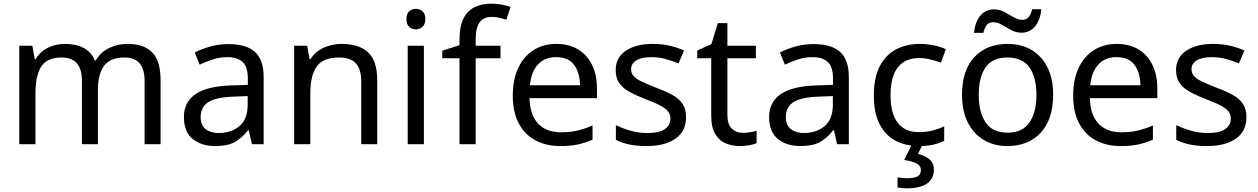

<svg xmlns="http://www.w3.org/2000/svg" viewBox="-20 -785 6849 1045"><path d="M673 -546Q764 -546 809 -499.5Q854 -453 854 -349V0H767V-345Q767 -472 658 -472Q580 -472 546.5 -427Q513 -382 513 -296V0H426V-345Q426 -472 316 -472Q235 -472 204 -422Q173 -372 173 -278V0H85V-536H156L169 -463H174Q199 -505 241.5 -525.5Q284 -546 332 -546Q394 -546 435.5 -524Q477 -502 496 -456H501Q528 -502 574.5 -524Q621 -546 673 -546Z M1223 -545Q1321 -545 1368 -502Q1415 -459 1415 -365V0H1351L1334 -76H1330Q1295 -32 1256.5 -11Q1218 10 1150 10Q1077 10 1029 -28.5Q981 -67 981 -149Q981 -229 1044 -272.5Q1107 -316 1238 -320L1329 -323V-355Q1329 -422 1300 -448Q1271 -474 1218 -474Q1176 -474 1138 -461.5Q1100 -449 1067 -433L1040 -499Q1075 -518 1123 -531.5Q1171 -545 1223 -545ZM1249 -259Q1149 -255 1110.5 -227Q1072 -199 1072 -148Q1072 -103 1099.5 -82Q1127 -61 1170 -61Q1238 -61 1283 -98.5Q1328 -136 1328 -214V-262Z M1839 -546Q1935 -546 1984 -499.5Q2033 -453 2033 -349V0H1946V-343Q1946 -408 1917 -440Q1888 -472 1826 -472Q1737 -472 1703 -422Q1669 -372 1669 -278V0H1581V-536H1652L1665 -463H1670Q1696 -505 1742 -525.5Q1788 -546 1839 -546Z M2287 -536V0H2199V-536ZM2244 -737Q2264 -737 2279.5 -723.5Q2295 -710 2295 -681Q2295 -653 2279.5 -639Q2264 -625 2244 -625Q2222 -625 2207 -639Q2192 -653 2192 -681Q2192 -710 2207 -723.5Q2222 -737 2244 -737Z M2704 -468H2569V0H2481V-468H2387V-509L2481 -539V-570Q2481 -639 2501.5 -682Q2522 -725 2561 -745Q2600 -765 2655 -765Q2687 -765 2713.5 -759.5Q2740 -754 2759 -747L2736 -678Q2720 -683 2699 -688Q2678 -693 2656 -693Q2612 -693 2590.5 -663.5Q2569 -634 2569 -571V-536H2704Z M3008 -546Q3077 -546 3126.5 -516Q3176 -486 3202.5 -431.5Q3229 -377 3229 -304V-251H2862Q2864 -160 2908.5 -112.5Q2953 -65 3033 -65Q3084 -65 3123.5 -74.5Q3163 -84 3205 -102V-25Q3164 -7 3124 1.5Q3084 10 3029 10Q2953 10 2894.5 -21Q2836 -52 2803.5 -113.5Q2771 -175 2771 -264Q2771 -352 2800.5 -415Q2830 -478 2883.5 -512Q2937 -546 3008 -546ZM3007 -474Q2944 -474 2907.5 -433.5Q2871 -393 2864 -321H3137Q3136 -389 3105 -431.5Q3074 -474 3007 -474Z M3714 -148Q3714 -70 3656 -30Q3598 10 3500 10Q3444 10 3403.5 1Q3363 -8 3332 -24V-104Q3364 -88 3409.5 -74.5Q3455 -61 3502 -61Q3569 -61 3599 -82.5Q3629 -104 3629 -140Q3629 -160 3618 -176Q3607 -192 3578.5 -208Q3550 -224 3497 -244Q3445 -264 3408 -284Q3371 -304 3351 -332Q3331 -360 3331 -404Q3331 -472 3386.5 -509Q3442 -546 3532 -546Q3581 -546 3623.5 -536.5Q3666 -527 3703 -510L3673 -440Q3639 -454 3602 -464Q3565 -474 3526 -474Q3472 -474 3443.5 -456.5Q3415 -439 3415 -409Q3415 -387 3428 -371.5Q3441 -356 3471.5 -341.5Q3502 -327 3553 -307Q3604 -288 3640 -268Q3676 -248 3695 -219.5Q3714 -191 3714 -148Z M4023 -62Q4043 -62 4064 -65.5Q4085 -69 4098 -73V-6Q4084 1 4058 5.5Q4032 10 4008 10Q3966 10 3930.5 -4.5Q3895 -19 3873 -55Q3851 -91 3851 -156V-468H3775V-510L3852 -545L3887 -659H3939V-536H4094V-468H3939V-158Q3939 -109 3962.5 -85.5Q3986 -62 4023 -62Z M4408 -545Q4506 -545 4553 -502Q4600 -459 4600 -365V0H4536L4519 -76H4515Q4480 -32 4441.5 -11Q4403 10 4335 10Q4262 10 4214 -28.5Q4166 -67 4166 -149Q4166 -229 4229 -272.5Q4292 -316 4423 -320L4514 -323V-355Q4514 -422 4485 -448Q4456 -474 4403 -474Q4361 -474 4323 -461.5Q4285 -449 4252 -433L4225 -499Q4260 -518 4308 -531.5Q4356 -545 4408 -545ZM4434 -259Q4334 -255 4295.5 -227Q4257 -199 4257 -148Q4257 -103 4284.5 -82Q4312 -61 4355 -61Q4423 -61 4468 -98.5Q4513 -136 4513 -214V-262Z M4981 10Q4910 10 4854.5 -19Q4799 -48 4767.5 -109Q4736 -170 4736 -265Q4736 -364 4769 -426Q4802 -488 4858.5 -517Q4915 -546 4987 -546Q5028 -546 5066 -537.5Q5104 -529 5128 -517L5101 -444Q5077 -453 5045 -461Q5013 -469 4985 -469Q4827 -469 4827 -266Q4827 -169 4865.5 -117.5Q4904 -66 4980 -66Q5024 -66 5057.5 -75Q5091 -84 5119 -97V-19Q5092 -5 5059.5 2.5Q5027 10 4981 10ZM5063 139Q5063 187 5026 213.5Q4989 240 4915 240Q4900 240 4886.5 238.5Q4873 237 4865 235V180Q4874 182 4889 183.5Q4904 185 4918 185Q4954 185 4973 175.5Q4992 166 4992 141Q4992 115 4965.5 103Q4939 91 4901 86L4944 0H5002L4976 53Q5012 61 5037.5 81Q5063 101 5063 139Z M5712 -269Q5712 -136 5644.5 -63Q5577 10 5462 10Q5391 10 5335.5 -22.5Q5280 -55 5248 -117.5Q5216 -180 5216 -269Q5216 -402 5283 -474Q5350 -546 5465 -546Q5538 -546 5593.5 -513.5Q5649 -481 5680.5 -419.5Q5712 -358 5712 -269ZM5307 -269Q5307 -174 5344.5 -118.5Q5382 -63 5464 -63Q5545 -63 5583 -118.5Q5621 -174 5621 -269Q5621 -364 5583 -418Q5545 -472 5463 -472Q5381 -472 5344 -418Q5307 -364 5307 -269ZM5281 -606Q5287 -665 5315.5 -699.5Q5344 -734 5391 -734Q5421 -734 5447.5 -719.5Q5474 -705 5498 -691Q5522 -677 5543 -677Q5566 -677 5578.5 -691.5Q5591 -706 5598 -735H5648Q5642 -677 5614 -642Q5586 -607 5539 -607Q5511 -607 5484.5 -621Q5458 -635 5433.5 -649.5Q5409 -664 5387 -664Q5363 -664 5351 -649.5Q5339 -635 5332 -606Z M6058 -546Q6127 -546 6176.5 -516Q6226 -486 6252.5 -431.5Q6279 -377 6279 -304V-251H5912Q5914 -160 5958.5 -112.5Q6003 -65 6083 -65Q6134 -65 6173.5 -74.5Q6213 -84 6255 -102V-25Q6214 -7 6174 1.5Q6134 10 6079 10Q6003 10 5944.5 -21Q5886 -52 5853.5 -113.5Q5821 -175 5821 -264Q5821 -352 5850.5 -415Q5880 -478 5933.5 -512Q5987 -546 6058 -546ZM6057 -474Q5994 -474 5957.5 -433.5Q5921 -393 5914 -321H6187Q6186 -389 6155 -431.5Q6124 -474 6057 -474Z M6764 -148Q6764 -70 6706 -30Q6648 10 6550 10Q6494 10 6453.5 1Q6413 -8 6382 -24V-104Q6414 -88 6459.5 -74.5Q6505 -61 6552 -61Q6619 -61 6649 -82.5Q6679 -104 6679 -140Q6679 -160 6668 -176Q6657 -192 6628.5 -208Q6600 -224 6547 -244Q6495 -264 6458 -284Q6421 -304 6401 -332Q6381 -360 6381 -404Q6381 -472 6436.5 -509Q6492 -546 6582 -546Q6631 -546 6673.5 -536.5Q6716 -527 6753 -510L6723 -440Q6689 -454 6652 -464Q6615 -474 6576 -474Q6522 -474 6493.5 -456.5Q6465 -439 6465 -409Q6465 -387 6478 -371.5Q6491 -356 6521.5 -341.5Q6552 -327 6603 -307Q6654 -288 6690 -268Q6726 -248 6745 -219.5Q6764 -191 6764 -148Z"/></svg>

Font: Noto Sans Vithkuqi
Style: Regular
Weight: 400
Version: Version 1.001